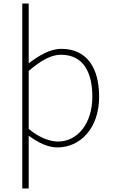

<svg xmlns="http://www.w3.org/2000/svg" viewBox="-20 -814 635 1077"><path d="M105 243H141V46V-53C197 -11 252 13 302 13C428 13 536 -92 536 -271C536 -434 467 -540 324 -540C258 -540 196 -500 141 -459V-562V-794H105ZM305 -20C263 -20 203 -39 141 -91V-416C208 -474 267 -507 321 -507C450 -507 498 -405 498 -271C498 -124 417 -20 305 -20Z"/></svg>

Font: Noto Sans JP Thin
Style: Regular
Weight: 100
Designer: Ryoko NISHIZUKA 西塚涼子 (kana, bopomofo & ideographs); Paul D. Hunt (Latin, Greek & Cyrillic); Sandoll Communications 산돌커뮤니
Foundry: Adobe
Version: Version 2.004;hotconv 1.0.118;makeotfexe 2.5.65603